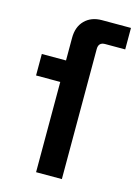

<svg xmlns="http://www.w3.org/2000/svg" viewBox="-109 -760 584 820"><g transform="rotate(15 183.0 -350.0)"><path d="M134 0V-399H27V-494H134V-594Q134 -643 162.5 -671.5Q191 -700 238 -700H366V-605H277Q248 -605 248 -575V0Z"/></g></svg>

Font: Space Grotesk SemiBold
Style: Regular
Weight: 600
Designer: Florian Karsten
Foundry: Florian Karsten
Version: Version 2.000